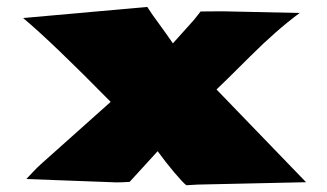

<svg xmlns="http://www.w3.org/2000/svg" viewBox="-20 -530 953 559"><path d="M871.1 0.5 583 6.8Q558.1 6.8 522.5 9.3Q512.7 2 487.5 -27.8Q462.4 -57.6 439 -89.8Q427.2 -76.7 373.5 -18.1L357.4 -0.5Q335.4 1 318.8 1Q318.8 1 56.6 -8.8Q59.1 -11.2 73.5 -26.6Q87.9 -42 97.7 -50.8L302.2 -233.4Q132.3 -406.2 47.4 -477.5L408.7 -509.8L424.8 -485.8Q471.7 -421.4 483.4 -403.8L544.4 -471.7L564 -496.6Q584.5 -497.1 627.9 -497.1L852.5 -492.2Q785.6 -442.9 708 -365.5Q630.4 -288.1 610.4 -269.5Z"/></svg>

Font: Seymour One
Style: Book
Weight: 400
Designer: vernon adams
Foundry: vernon adams
Version: Version 1.000; ttfautohint (v0.93) -l 8 -r 50 -G 200 -x 0 -w